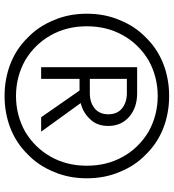

<svg xmlns="http://www.w3.org/2000/svg" viewBox="20 -770 760 840"><g transform="rotate(90 400.0 -350.0)"><path d="M325 -363H388Q428 -363 454 -384Q480 -405 480 -444Q480 -483 454 -504Q428 -525 388 -525H325ZM325 -318V-150H274V-570H388Q450 -570 490 -536Q531 -501 531 -444Q531 -395 503 -366Q475 -334 431 -323L556 -150H493L376 -318ZM135 -191Q174 -122 244 -80Q316 -40 400 -40Q484 -40 556 -80Q626 -122 665 -191Q705 -261 705 -350Q705 -439 665 -509Q626 -578 556 -620Q484 -660 400 -660Q316 -660 244 -620Q174 -578 135 -509Q95 -439 95 -350Q95 -261 135 -191ZM68 -494Q95 -561 144 -608Q191 -657 258 -684Q325 -710 400 -710Q475 -710 542 -684Q609 -657 656 -608Q705 -561 732 -494Q760 -429 760 -350Q760 -271 732 -206Q705 -139 656 -92Q609 -43 542 -16Q475 10 400 10Q325 10 258 -16Q191 -43 144 -92Q95 -139 68 -206Q40 -271 40 -350Q40 -429 68 -494Z"/></g></svg>

Font: jost-mod-400
Style: Regular
Weight: 400
Version: Version 3.200; ttfautohint (v0.97) -l 8 -r 50 -G 200 -x 14 -